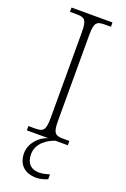

<svg xmlns="http://www.w3.org/2000/svg" viewBox="-176 -768 687 1049"><g transform="rotate(20 167.0 -244.0)"><path d="M47 0H173C123 13 75 64 75 121C75 187 114 226 184 226C204 226 228 220 248 211V183C221 190 208 194 187 194C149 194 113 175 113 113C113 48 175 12 213 0H285V-25H251C202 -25 189 -35 189 -109V-605C189 -679 202 -689 251 -689H285V-714H47V-689H84C133 -689 146 -679 146 -605V-109C146 -35 133 -25 84 -25H47Z"/></g></svg>

Font: Noto Serif Georgian ExtraLight
Style: Regular
Weight: 200
Designer: Monotype Design Team, Akaki Razmadze
Foundry: Google LLC
Version: Version 2.003